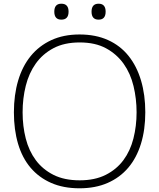

<svg xmlns="http://www.w3.org/2000/svg" viewBox="-20 -1006 859 1036"><path d="M550 -943Q550 -900 512 -900Q474 -900 474 -943Q474 -986 512 -986Q550 -986 550 -943ZM350 -943Q350 -900 311 -900Q273 -900 273 -943Q273 -986 311 -986Q350 -986 350 -943ZM764 -400Q764 -306 740.5 -230Q717 -154 672 -101Q627 -48 561 -19Q495 10 409 10Q322 10 256 -19Q190 -48 145 -101Q100 -154 77.5 -230Q55 -306 55 -400Q55 -494 78 -571.5Q101 -649 146 -704Q191 -759 257 -789.5Q323 -820 409 -820Q496 -820 562.5 -790Q629 -760 673.5 -704.5Q718 -649 741 -571.5Q764 -494 764 -400ZM717 -400Q717 -473 700.5 -541.5Q684 -610 647 -662Q610 -714 552 -745.5Q494 -777 410 -777Q327 -777 268.5 -746Q210 -715 173 -663Q136 -611 119 -543Q102 -475 102 -400Q102 -325 119 -258.5Q136 -192 173 -142Q210 -92 268.5 -62.5Q327 -33 410 -33Q492 -33 550.5 -62.5Q609 -92 646 -142Q683 -192 700 -259Q717 -326 717 -400Z"/></svg>

Font: TypoPRO Sinkin Sans
Style: 200 X Light
Weight: 200
Designer: Keith Bates
Foundry: K-Type
Version: Sinkin Sans (version 1.0)  by Keith Bates   •   © 2014   www